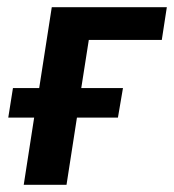

<svg xmlns="http://www.w3.org/2000/svg" viewBox="-20 -514 484 534"><path d="M46 0 75 -187H3L16 -269H89L124 -494H444L430 -403H227L206 -269H322L308 -187H194L165 0Z"/></svg>

Font: Nunito Sans 10pt Condensed
Style: Bold Italic
Weight: 700
Width: 3
Italic angle: -9°
Designer: Vernon Adams
Foundry: Vernon Adams
Version: Version 3.101;gftools[0.9.27]